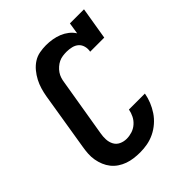

<svg xmlns="http://www.w3.org/2000/svg" viewBox="-206 -873 1012 1012"><g transform="rotate(-45 300.0 -367.5)"><path d="M255 8Q231 8 208 5Q185 2 164 -5.5Q143 -13 124.5 -25.5Q106 -38 92.5 -55Q79 -72 70.5 -92.5Q62 -113 58 -135.5Q54 -158 55.5 -181.5Q57 -205 61 -228L114 -553Q118 -576 125 -599.5Q132 -623 143.5 -645Q155 -667 171.5 -687Q188 -707 209 -720.5Q230 -734 254.5 -738.5Q279 -743 302 -743Q326 -743 349.5 -739Q373 -735 394 -726.5Q415 -718 433 -704Q451 -690 463 -671L473 -735H578L548 -554H443Q447 -573 442 -591.5Q437 -610 424 -621.5Q411 -633 392.5 -637.5Q374 -642 355 -642Q341 -642 326 -640Q311 -638 297.5 -631.5Q284 -625 272 -614.5Q260 -604 251.5 -591.5Q243 -579 238.5 -565Q234 -551 232 -536L178 -212Q174 -190 175 -168.5Q176 -147 185.5 -129Q195 -111 214 -102Q233 -93 255 -93Q275 -93 295.5 -99.5Q316 -106 332.5 -120.5Q349 -135 358.5 -154Q368 -173 372 -194H491Q486 -166 475.5 -140Q465 -114 449 -90Q433 -66 410.5 -46.5Q388 -27 362 -14.5Q336 -2 309 3Q282 8 255 8Z"/></g></svg>

Font: Iosevka Curly Slab ExObl
Style: Bold
Weight: 700
Width: 7
Italic angle: -9°
Monospace: yes
Designer: Belleve Invis
Foundry: Belleve Invis
Version: Version 11.0.0; ttfautohint (v1.8.3)